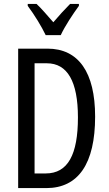

<svg xmlns="http://www.w3.org/2000/svg" viewBox="-20 -963 556 983"><path d="M384 -943H339C305 -908 287 -889 253 -849C223 -883 192 -920 167 -943H122V-933C157 -886 193 -827 214 -783H291C312 -829 354 -892 384 -933ZM467 -366C467 -593 382 -714 223 -714H73V0H217C381 0 467 -125 467 -366ZM379 -362C379 -172 328 -75 214 -75H157V-639H220C325 -639 379 -546 379 -362Z"/></svg>

Font: Noto Sans UI Condensed
Style: Regular
Weight: 400
Width: 3
Designer: Monotype Design Team
Foundry: Monotype Imaging Inc.
Version: Version 1.901